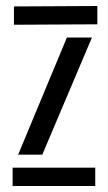

<svg xmlns="http://www.w3.org/2000/svg" viewBox="-20 -620 360 640"><path d="M22 0V-61H297.5V0ZM26.5 -537.5V-598.5L304.5 -600V-539ZM40.5 -104.5 203 -495H286.5L121 -104.5Z"/></svg>

Font: Big Shoulders Stencil Text Thin
Style: Regular
Weight: 400
Version: Version 2.001